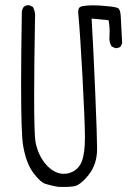

<svg xmlns="http://www.w3.org/2000/svg" viewBox="-20 -744 540 755"><path d="M63 -409.7Q63 -215.8 70.8 -172.4Q82.5 -102.1 111.3 -64Q138.7 -26.9 160.2 -20.5Q184.1 -13.2 208.5 -9.3Q219.2 -8.8 234.9 -8.8Q250.5 -8.8 269 -11.2Q294.9 -14.2 328.4 -56.2Q361.8 -98.1 361.8 -158.7Q361.8 -205.6 354.5 -379.4Q347.2 -553.2 340.3 -670.9L406.7 -664.6L408.7 -654.3Q411.1 -636.2 411.1 -622.3Q411.1 -608.4 410.6 -602.3Q410.2 -596.2 410.2 -593.3Q410.2 -576.2 418.5 -562L432.1 -555.2Q433.6 -554.7 434.6 -554.7Q445.8 -554.7 453.6 -560.1L460.4 -574.2L454.6 -683.1Q453.1 -707 443.4 -712.4Q439.9 -714.4 427 -716.6Q414.1 -718.8 401.4 -719.7Q370.6 -723.1 345.7 -723.1Q320.8 -723.1 303.7 -719.7Q296.4 -718.3 292.5 -714.4Q287.6 -709 287.6 -697.8Q287.6 -695.8 287.6 -694.3Q295.4 -608.4 304.2 -445.3Q314 -263.2 314 -201.9Q314 -140.6 301.3 -108.4Q294.9 -92.8 284.2 -82Q268.6 -66.4 244.1 -61.5Q237.3 -60.5 230.5 -60.5Q196.3 -60.5 165 -92.8Q130.4 -129.4 119.6 -186Q114.3 -216.8 114.3 -364.3Q114.3 -481.4 117.7 -673.8Q118.2 -679.7 118.2 -681.2Q118.2 -700.7 109.4 -716.8L96.2 -723.1Q94.7 -723.6 93.8 -723.6Q81.5 -723.6 73.7 -717.3Q67.4 -709 65.9 -698.2Q63 -526.9 63 -409.7Z"/></svg>

Font: NaikaiFont
Style: ExtraLight
Weight: 200
Version: Version 1.89